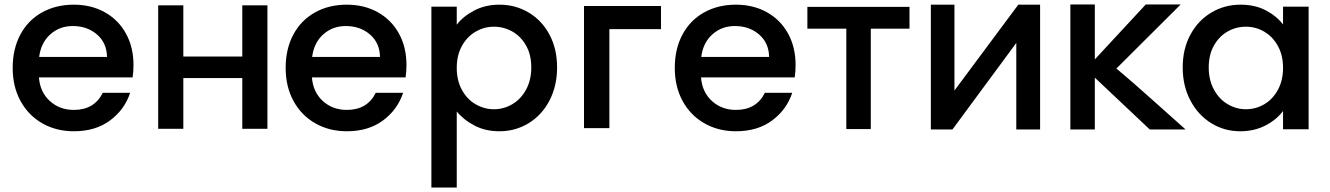

<svg xmlns="http://www.w3.org/2000/svg" viewBox="-20 -581 5977 863"><path d="M580 -289Q580 -258 576 -233H155Q160 -167 204 -127Q248 -87 312 -87Q404 -87 442 -164H565Q540 -88 474.5 -39.5Q409 9 312 9Q233 9 170.5 -26.5Q108 -62 72.5 -126.5Q37 -191 37 -276Q37 -361 71.5 -425.5Q106 -490 168.5 -525Q231 -560 312 -560Q390 -560 451 -526Q512 -492 546 -430.5Q580 -369 580 -289ZM461 -325Q460 -388 416 -426Q372 -464 307 -464Q248 -464 206 -426.5Q164 -389 156 -325Z M691 -2V-557H804V-327H1069V-557H1182V-2H1069V-230H804V-2Z M1807 -289Q1807 -258 1803 -233H1382Q1387 -167 1431 -127Q1475 -87 1539 -87Q1631 -87 1669 -164H1792Q1767 -88 1701.5 -39.5Q1636 9 1539 9Q1460 9 1397.5 -26.5Q1335 -62 1299.5 -126.5Q1264 -191 1264 -276Q1264 -361 1298.5 -425.5Q1333 -490 1395.5 -525Q1458 -560 1539 -560Q1617 -560 1678 -526Q1739 -492 1773 -430.5Q1807 -369 1807 -289ZM1688 -325Q1687 -388 1643 -426Q1599 -464 1534 -464Q1475 -464 1433 -426.5Q1391 -389 1383 -325Z M2033 -470Q2062 -508 2112 -534Q2162 -560 2225 -560Q2297 -560 2356.5 -524.5Q2416 -489 2450 -425Q2484 -361 2484 -278Q2484 -195 2450 -129.5Q2416 -64 2356.5 -27.5Q2297 9 2225 9Q2162 9 2113 -16.5Q2064 -42 2033 -80V262H1919V-551H2033ZM2368 -278Q2368 -335 2344.5 -376.5Q2321 -418 2282.5 -439.5Q2244 -461 2200 -461Q2157 -461 2118.5 -439Q2080 -417 2056.5 -375Q2033 -333 2033 -276Q2033 -219 2056.5 -176.5Q2080 -134 2118.5 -112Q2157 -90 2200 -90Q2244 -90 2282.5 -112.5Q2321 -135 2344.5 -178Q2368 -221 2368 -278Z M2605 -554H2951V-450H2719V-5H2605Z M3556 -289Q3556 -258 3552 -233H3131Q3136 -167 3180 -127Q3224 -87 3288 -87Q3380 -87 3418 -164H3541Q3516 -88 3450.5 -39.5Q3385 9 3288 9Q3209 9 3146.5 -26.5Q3084 -62 3048.5 -126.5Q3013 -191 3013 -276Q3013 -361 3047.5 -425.5Q3082 -490 3144.5 -525Q3207 -560 3288 -560Q3366 -560 3427 -526Q3488 -492 3522 -430.5Q3556 -369 3556 -289ZM3437 -325Q3436 -388 3392 -426Q3348 -464 3283 -464Q3224 -464 3182 -426.5Q3140 -389 3132 -325Z M3784 -1V-452H3609V-550H4068V-452H3894V-1Z M4164 -560H4270V-174L4557 -560H4655V1H4548V-388L4261 1H4164Z M4791 -561H4901V-314L5130 -561H5287L4998 -273Q5010 -263 5030 -246Q5050 -229 5074 -208Q5098 -187 5125 -163Q5152 -139 5178 -116Q5239 -62 5309 1H5148L4901 -232V1H4791Z M5296 -278Q5296 -361 5330.5 -425Q5365 -489 5424.5 -524.5Q5484 -560 5556 -560Q5621 -560 5669.5 -534.5Q5718 -509 5747 -471V-551H5862V0H5747V-82Q5718 -43 5668 -17Q5618 9 5554 9Q5483 9 5424 -27.5Q5365 -64 5330.5 -129.5Q5296 -195 5296 -278ZM5747 -276Q5747 -333 5723.5 -375Q5700 -417 5662 -439Q5624 -461 5580 -461Q5536 -461 5498 -439.5Q5460 -418 5436.5 -376.5Q5413 -335 5413 -278Q5413 -221 5436.5 -178Q5460 -135 5498.5 -112.5Q5537 -90 5580 -90Q5624 -90 5662 -112Q5700 -134 5723.5 -176.5Q5747 -219 5747 -276Z"/></svg>

Font: Poppins Cyr Med
Style: Regular
Weight: 500
Designer: Ninad Kale (Devanagari), Jonny Pinhorn (Latin)
Foundry: Indian Type Foundry
Version: 4.004